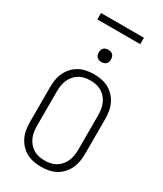

<svg xmlns="http://www.w3.org/2000/svg" viewBox="-256 -1143 1061 1248"><g transform="rotate(30 275.0 -518.5)"><path d="M275 12Q247 12 218.5 6.5Q190 1 165 -12.5Q140 -26 120.5 -47.5Q101 -69 89 -94.5Q77 -120 72.5 -148.5Q68 -177 68 -205V-465Q68 -493 72.5 -521.5Q77 -550 89 -575.5Q101 -601 120.5 -622.5Q140 -644 165 -657.5Q190 -671 218.5 -676.5Q247 -682 275 -682Q303 -682 331.5 -676.5Q360 -671 385 -657.5Q410 -644 429.5 -622.5Q449 -601 461 -575.5Q473 -550 477.5 -521.5Q482 -493 482 -465V-205Q482 -177 477.5 -148.5Q473 -120 461 -94.5Q449 -69 429.5 -47.5Q410 -26 385 -12.5Q360 1 331.5 6.5Q303 12 275 12ZM275 -35Q297 -35 318.5 -39.5Q340 -44 358.5 -55Q377 -66 391.5 -83Q406 -100 414.5 -120Q423 -140 426.5 -161.5Q430 -183 430 -205V-465Q430 -487 426.5 -508.5Q423 -530 414.5 -550Q406 -570 391.5 -587Q377 -604 358.5 -615Q340 -626 318.5 -630.5Q297 -635 275 -635Q253 -635 231.5 -630.5Q210 -626 191.5 -615Q173 -604 158.5 -587Q144 -570 135.5 -550Q127 -530 123.5 -508.5Q120 -487 120 -465V-205Q120 -183 123.5 -161.5Q127 -140 135.5 -120Q144 -100 158.5 -83Q173 -66 191.5 -55Q210 -44 231.5 -39.5Q253 -35 275 -35ZM275 -774Q266 -774 257 -776.5Q248 -779 241 -786Q234 -793 231.5 -802Q229 -811 229 -820Q229 -829 231.5 -838Q234 -847 241 -854Q248 -861 257 -863.5Q266 -866 275 -866Q284 -866 293 -863.5Q302 -861 309 -854Q316 -847 318.5 -838Q321 -829 321 -820Q321 -811 318.5 -802Q316 -793 309 -786Q302 -779 293 -776.5Q284 -774 275 -774ZM436 -1001H114V-1049H436Z"/></g></svg>

Font: Lode Dark
Style: Regular
Weight: 400
Monospace: yes
Designer: Belleve Invis
Foundry: Belleve Invis
Version: Version 29.2.0; ttfautohint (v1.8.3)